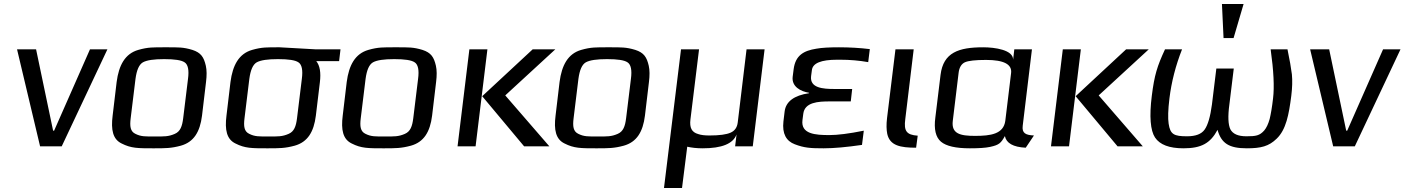

<svg xmlns="http://www.w3.org/2000/svg" viewBox="-20 -730 7008 958"><path d="M516 -484H429L250 -78H245L160 -484H65L180 0H288Z M1008 -321C1012 -353 1012 -380 1007 -402C997 -445 983 -467 940 -481C894 -495 870 -494 807 -494C744 -494 719 -495 670 -481C604 -462 573 -405 562 -321L542 -153C533 -82 543 -35 587 -14C634 10 668 10 745 10C806 10 834 10 882 -3C947 -21 978 -72 988 -153ZM894 -140C889 -100 880 -74 852 -62C820 -48 799 -49 752 -49C705 -49 684 -48 656 -62C630 -74 627 -100 632 -140L656 -336C662 -381 674 -408 693 -419C713 -430 748 -435 799 -435C851 -435 885 -430 901 -419C918 -408 924 -381 918 -336Z M1375 -494C1312 -494 1287 -495 1238 -481C1172 -462 1141 -405 1130 -321L1110 -153C1101 -82 1111 -35 1155 -14C1202 10 1236 10 1313 10C1374 10 1402 10 1450 -3C1515 -21 1546 -72 1556 -153L1576 -319C1582 -368 1576 -403 1558 -425H1672L1679 -484H1552C1536 -484 1392 -494 1375 -494ZM1462 -140C1457 -100 1448 -74 1420 -62C1388 -48 1367 -49 1320 -49C1273 -49 1252 -48 1224 -62C1198 -74 1195 -100 1200 -140L1224 -336C1230 -381 1242 -408 1261 -419C1281 -430 1316 -435 1367 -435C1419 -435 1453 -430 1469 -419C1486 -408 1492 -381 1486 -336Z M2156 -321C2160 -353 2160 -380 2155 -402C2145 -445 2131 -467 2088 -481C2042 -495 2018 -494 1955 -494C1892 -494 1867 -495 1818 -481C1752 -462 1721 -405 1710 -321L1690 -153C1681 -82 1691 -35 1735 -14C1782 10 1816 10 1893 10C1954 10 1982 10 2030 -3C2095 -21 2126 -72 2136 -153ZM2042 -140C2037 -100 2028 -74 2000 -62C1968 -48 1947 -49 1900 -49C1853 -49 1832 -48 1804 -62C1778 -74 1775 -100 1780 -140L1804 -336C1810 -381 1822 -408 1841 -419C1861 -430 1896 -435 1947 -435C1999 -435 2033 -430 2049 -419C2066 -408 2072 -381 2066 -336Z M2721 0 2501 -254 2751 -484H2638L2386 -250L2595 0ZM2353 0 2412 -484H2322L2263 0Z M3218 -321C3222 -353 3222 -380 3217 -402C3207 -445 3193 -467 3150 -481C3104 -495 3080 -494 3017 -494C2954 -494 2929 -495 2880 -481C2814 -462 2783 -405 2772 -321L2752 -153C2743 -82 2753 -35 2797 -14C2844 10 2878 10 2955 10C3016 10 3044 10 3092 -3C3157 -21 3188 -72 3198 -153ZM3104 -140C3099 -100 3090 -74 3062 -62C3030 -48 3009 -49 2962 -49C2915 -49 2894 -48 2866 -62C2840 -74 2837 -100 2842 -140L2866 -336C2872 -381 2884 -408 2903 -419C2923 -430 2958 -435 3009 -435C3061 -435 3095 -430 3111 -419C3128 -408 3134 -381 3128 -336Z M3736 0 3795 -484H3705L3661 -119C3658 -94 3646 -77 3625 -68C3605 -59 3570 -54 3520 -54C3497 -54 3478 -56 3464 -61C3431 -70 3420 -93 3425 -134L3468 -484H3378L3293 208H3383L3409 2C3431 7 3456 10 3486 10C3582 10 3638 -13 3655 -59L3648 0Z M3984 -131 3988 -162C3995 -220 4062 -224 4120 -224H4225L4232 -286H4144C4085 -286 4020 -291 4027 -350L4031 -380C4035 -415 4077 -432 4157 -432H4173C4220 -432 4267 -428 4312 -420L4320 -485C4270 -491 4219 -494 4166 -494C4118 -494 4080 -492 4053 -487C3990 -477 3949 -454 3940 -385L3935 -346C3930 -298 3974 -274 4017 -267V-265C3942 -254 3901 -223 3895 -174L3889 -124C3882 -63 3903 -26 3946 -10C3993 8 4024 10 4090 10C4141 10 4205 4 4281 -7L4290 -78C4216 -63 4159 -56 4118 -56C4048 -56 3975 -61 3984 -131Z M4497 -136 4539 -484H4448L4406 -141C4402 -108 4403 -82 4407 -62C4420 -3 4473 7 4551 7L4559 -53C4503 -57 4489 -76 4497 -136Z M5083 -103 5129 -484H5041L5035 -432C5036 -481 4944 -494 4886 -494C4763 -494 4687 -468 4673 -357L4647 -144C4639 -85 4649 -45 4675 -23C4701 -1 4749 10 4819 10C4863 10 4897 8 4920 3C4966 -7 4974 -16 4994 -51C5001 -16 5035 4 5098 7L5139 -54C5098 -56 5078 -65 5083 -103ZM4845 -52C4772 -52 4726 -62 4734 -127L4763 -366C4766 -393 4777 -411 4794 -419C4811 -427 4847 -431 4900 -431C4989 -431 5030 -409 5025 -366L4996 -127C4987 -61 4923 -52 4845 -52Z M5682 0 5462 -254 5712 -484H5599L5347 -250L5556 0ZM5314 0 5373 -484H5283L5224 0Z M5727 -252C5714 -149 5720 -79 5743 -44C5767 -8 5814 10 5885 10C5974 10 6019 -15 6055 -82C6074 -15 6112 10 6201 10C6272 10 6311 0 6350 -38C6397 -83 6411 -158 6423 -252C6428 -292 6429 -328 6426 -359C6422 -390 6415 -432 6404 -484H6320C6335 -377 6339 -296 6332 -239C6327 -195 6321 -161 6315 -136C6308 -111 6299 -92 6288 -79C6265 -53 6246 -50 6199 -50C6157 -50 6131 -62 6119 -85C6108 -108 6106 -149 6114 -208L6136 -388H6049L6027 -208C6019 -148 6007 -107 5991 -84C5975 -61 5946 -50 5903 -50C5838 -50 5819 -59 5811 -113C5807 -140 5808 -182 5815 -239C5825 -321 5846 -403 5878 -484H5793C5754 -400 5740 -356 5727 -252ZM6135 -540 6185 -710H6077L6085 -540Z M6968 -484H6881L6702 -78H6697L6612 -484H6517L6632 0H6740Z"/></svg>

Font: Gamestation Text
Style: Italic
Weight: 400
Designer: Jonas Hecksher
Foundry: Jonas Hecksher, Playtypeª, e-types AS
Version: Version 1.003